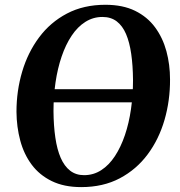

<svg xmlns="http://www.w3.org/2000/svg" viewBox="-20 -773 754 804"><path d="M320 10.5Q248 10.5 196.5 -14.8Q145 -40 112.5 -83.8Q80 -127.5 64.8 -184.5Q49.5 -241.5 49 -305Q49 -392.5 72.8 -472.8Q96.5 -553 143.5 -616.2Q190.5 -679.5 260.2 -716.2Q330 -753 421.5 -753Q494 -753 545.5 -727.8Q597 -702.5 629.2 -658.8Q661.5 -615 676.8 -558.8Q692 -502.5 692 -440.5Q692.5 -352.5 669 -271.2Q645.5 -190 598.5 -126.8Q551.5 -63.5 481.8 -26.5Q412 10.5 320 10.5ZM332 -39.5Q371.5 -39.5 404 -60.5Q436.5 -81.5 461.2 -119.2Q486 -157 503 -207Q520 -257 528.5 -316Q537 -375 537 -438Q536.5 -498.5 529.5 -547.2Q522.5 -596 507.8 -630.5Q493 -665 468.8 -683.5Q444.5 -702 409 -702Q370 -702 337.2 -681.2Q304.5 -660.5 279.8 -623.2Q255 -586 238 -536Q221 -486 212.5 -428Q204 -370 204 -307.5Q204.5 -246 211.8 -196.5Q219 -147 234.2 -112Q249.5 -77 273.8 -58.2Q298 -39.5 332 -39.5ZM673.5 -399.5 665 -344.5H73L81.5 -399.5Z"/></svg>

Font: Merriweather 48pt
Style: Bold Italic
Weight: 700
Italic angle: -7.8°
Version: Version 2.101